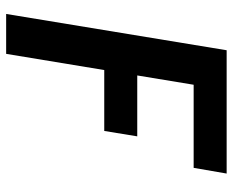

<svg xmlns="http://www.w3.org/2000/svg" viewBox="-88 -472 775 640"><g transform="rotate(90 300.0 -152.5)"><path d="M27 215 148 -520H559L540 -410H263L232 -222H435L417 -112H214L160 215Z"/></g></svg>

Font: Iosevka SS04 XBd Ex
Style: Italic
Weight: 800
Width: 7
Italic angle: -9°
Monospace: yes
Designer: Belleve Invis
Foundry: Belleve Invis
Version: Version 19.0.0; ttfautohint (v1.8.4)